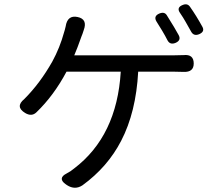

<svg xmlns="http://www.w3.org/2000/svg" viewBox="-20 -833 990 892"><path d="M291 27 284 22Q266 9 267 -3.5Q268 -16 288.5 -26.5Q309 -37 324 -50Q523 -201 541 -500H289Q230 -389 149 -311Q127 -290 97 -308Q49 -337 93 -373Q166 -446 223 -547Q258 -611 278 -684Q279 -687 281 -694Q284 -705 285 -710Q293 -764 340.5 -754Q388 -744 369 -693Q366 -684 363 -675Q362 -672 359 -665Q339 -608 325 -576H556H788Q816 -576 833 -577Q880 -582 880 -538Q880 -497 833 -499Q816 -500 788 -500H622Q612 -312 543 -179Q480 -57 363 28Q328 51 291 27ZM758 -646Q748 -666 733 -691Q718 -716 707 -733Q692 -758 720 -770Q744 -780 755 -762Q794 -700 810 -670Q823 -646 796 -634Q770 -623 758 -646ZM868 -686Q855 -710 842 -732Q832 -750 817 -772Q798 -798 829 -810Q851 -819 863 -801Q892 -760 920 -709Q933 -686 905 -674Q880 -664 868 -686Z"/></svg>

Font: GenSenRounded JP R
Style: Regular
Weight: 400
Version: Version 1.501;PS 1;hotconv 16.6.51;makeotf.lib2.5.65220